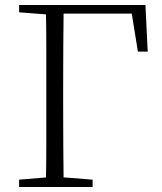

<svg xmlns="http://www.w3.org/2000/svg" viewBox="-20 -743 643 763"><path d="M162 0Q164 -83 164 -166Q164 -249 164 -332V-390Q164 -474 164 -557.5Q164 -641 162 -723H233Q232 -641 231.5 -557.5Q231 -474 231 -390V-332Q231 -249 231.5 -166Q232 -83 233 0ZM198 -689V-723H558L567 -538H528L498 -723L531 -689ZM56 0V-29L188 -40H209L348 -29V0ZM56 -694V-723H198V-684H188Z"/></svg>

Font: Noto Serif KR ExtraLight
Style: Regular
Weight: 200
Designer: Ryoko NISHIZUKA 西塚涼子 (kana & ideographs); Frank Grießhammer (Latin, Greek & Cyrillic); Wenlong ZHANG 张文龙 (bopomofo); San
Foundry: Adobe
Version: Version 2.002-H1;hotconv 1.1.0;makeotfexe 2.6.0